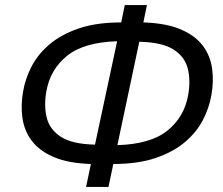

<svg xmlns="http://www.w3.org/2000/svg" viewBox="-20 -734 874 754"><path d="M318 0 337 -90Q247 -93 190.5 -117.5Q134 -142 104.5 -181.5Q75 -221 68 -271.5Q61 -322 71 -376Q79 -424 103.5 -472Q128 -520 173.5 -559Q219 -598 288.5 -622Q358 -646 456 -646L470 -714H557L543 -646Q633 -643 690 -618.5Q747 -594 776.5 -554.5Q806 -515 813 -464.5Q820 -414 810 -360Q802 -312 777.5 -264Q753 -216 707.5 -177Q662 -138 592.5 -114Q523 -90 425 -90L406 0ZM353 -166 440 -572Q309 -568 243 -514.5Q177 -461 162 -375Q152 -319 163.5 -272Q175 -225 219.5 -196.5Q264 -168 353 -166ZM441 -164Q572 -168 638 -221.5Q704 -275 719 -361Q729 -418 717.5 -464.5Q706 -511 661.5 -539.5Q617 -568 527 -570Z"/></svg>

Font: Noto Sans
Style: Italic
Weight: 400
Italic angle: -12°
Designer: Monotype Design Team
Foundry: Monotype Imaging Inc.
Version: Version 2.013; ttfautohint (v1.8.4.7-5d5b)